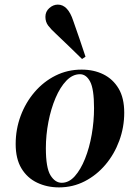

<svg xmlns="http://www.w3.org/2000/svg" viewBox="-20 -798 563 833"><path d="M236 15Q184 15 141 -5.5Q98 -26 73 -67.5Q48 -109 48 -173Q48 -237 69.5 -295Q91 -353 130 -398.5Q169 -444 221 -470Q273 -496 334 -496Q387 -496 428.5 -475.5Q470 -455 494.5 -414Q519 -373 519 -309Q519 -246 497.5 -187.5Q476 -129 437.5 -83.5Q399 -38 347.5 -11.5Q296 15 236 15ZM248 -5Q279 -5 304.5 -33.5Q330 -62 349 -109.5Q368 -157 378 -214.5Q388 -272 388 -329Q388 -412 371 -444Q354 -476 327 -476Q295 -476 268 -448Q241 -420 221 -373Q201 -326 190 -269Q179 -212 179 -155Q179 -70 199 -37.5Q219 -5 248 -5ZM351 -552 336 -542Q308 -570 279.5 -597Q251 -624 223 -651Q201 -671 189 -687Q177 -703 177 -725Q177 -748 194 -763Q211 -778 231 -778Q275 -778 298 -707Q312 -667 325 -629.5Q338 -592 351 -552Z"/></svg>

Font: DM Serif Display
Style: Italic
Weight: 400
Italic angle: -12°
Designer: Colophon Foundry, Frank Grießhammer
Foundry: Colophon Foundry
Version: Version 5.100; ttfautohint (v1.8.2)